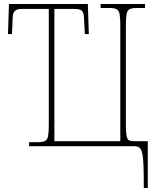

<svg xmlns="http://www.w3.org/2000/svg" viewBox="-20 -734 813 964"><path d="M702 210Q702 140 700.5 98Q699 56 694 35Q689 14 679.5 7Q670 0 653 0H126V-20H168Q194 -20 206 -26Q218 -32 221.5 -51Q225 -70 225 -108V-689H86Q46 -689 44 -651L40 -563H20L25 -714H421L426 -563H406L402 -641Q401 -672 390.5 -680.5Q380 -689 354 -689H253V-25H584V-605Q584 -644 580.5 -663Q577 -682 565 -688Q553 -694 529 -694H485V-714H708V-694H670Q643 -694 631 -688Q619 -682 615.5 -663Q612 -644 612 -605V-108Q612 -70 615.5 -52Q619 -34 628 -29.5Q637 -25 655 -25H722V210Z"/></svg>

Font: Noto Serif Thin
Style: Regular
Weight: 100
Designer: Monotype Design Team
Foundry: Monotype Imaging Inc.
Version: Version 2.015